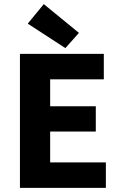

<svg xmlns="http://www.w3.org/2000/svg" viewBox="-20 -914 588 934"><path d="M77 0V-652H485V-528H224V-397H446V-274H224V-124H495V0ZM298 -680 115 -799 193 -894 364 -754Z"/></svg>

Font: Font
Style: ¶
Weight: 700
Designer: Paul D. Hunt
Foundry: Adobe Systems Incorporated
Version: Version 3.000